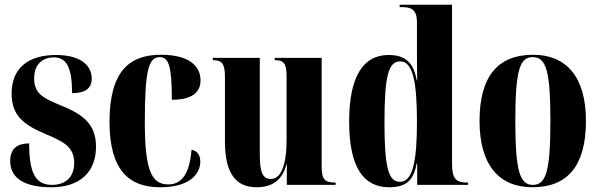

<svg xmlns="http://www.w3.org/2000/svg" viewBox="-20 -780 2527 810"><path d="M197 10C321 10 385 -58 385 -161C385 -260 325 -299 240 -334C163 -365 124 -385 124 -449C124 -515 167 -538 206 -538C261 -538 284 -496 284 -387C342 -387 367 -409 367 -449C367 -501 324 -548 216 -548C103 -548 29 -496 29 -385C29 -293 79 -253 176 -213C245 -183 293 -162 293 -93C293 -30 254 0 199 0C130 0 103 -50 103 -175C59 -175 23 -158 23 -101C23 -42 63 10 197 10Z M655 10C790 10 825 -54 825 -98C825 -123 814 -144 788 -148C779 -38 741 -2 690 -2C617 -2 591 -66 591 -267C591 -483 607 -539 654 -539C691 -539 705 -504 705 -359C809 -359 826 -406 826 -441C826 -502 777 -549 659 -549C529 -549 442 -483 442 -266C442 -59 527 10 655 10Z M1063 10C1135 10 1173 -27 1188 -86H1190V0H1396V-10H1392C1350 -10 1337 -24 1337 -76V-536H1139V-526H1141C1178 -526 1189 -511 1189 -458V-190C1189 -83 1165 -25 1123 -25C1088 -25 1076 -52 1076 -130V-536H878V-526H880C917 -526 929 -510 929 -456V-183C929 -48 975 10 1063 10Z M1622 10C1699 10 1726 -25 1738 -91H1740V0H1955V-10H1947C1905 -10 1887 -26 1887 -88V-760H1666V-750H1674C1712 -750 1739 -743 1739 -686V-583C1739 -544 1739 -502 1740 -441H1738C1725 -516 1690 -548 1619 -548C1515 -548 1453 -462 1453 -267C1453 -73 1514 10 1622 10ZM1667 -13C1619 -13 1602 -72 1602 -264C1602 -460 1619 -521 1668 -521C1723 -521 1739 -431 1739 -265C1739 -98 1721 -13 1667 -13Z M2226 10C2375 10 2452 -81 2452 -270C2452 -457 2368 -549 2229 -549C2080 -549 2003 -457 2003 -270C2003 -82 2087 10 2226 10ZM2228 0C2173 0 2154 -59 2154 -270C2154 -481 2172 -539 2227 -539C2284 -539 2302 -481 2302 -270C2302 -59 2284 0 2228 0Z"/></svg>

Font: Noto Serif Display Condensed Extra
Style: Regular
Weight: 800
Width: 3
Designer: Monotype Design Team
Foundry: Monotype Imaging Inc.
Version: Version 1.900